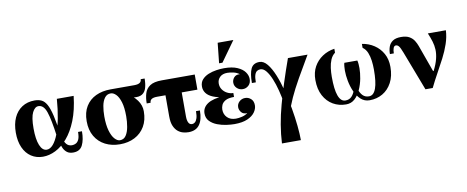

<svg xmlns="http://www.w3.org/2000/svg" viewBox="-77 -1079 4105 1688"><g transform="rotate(-10 1975.0 -235.0)"><path d="M235 0Q176 0 130.5 -30Q85 -60 60 -116Q35 -172 35 -249Q35 -326 60.5 -382Q86 -438 133.5 -469Q181 -500 246 -500Q281 -500 307 -488Q333 -476 353 -441Q373 -406 389 -337.5Q405 -269 420 -155H385Q365 -307 341.5 -376Q318 -445 271 -445Q239 -445 217 -401.5Q195 -358 195 -259Q195 -162 217 -108.5Q239 -55 278 -55Q308 -55 335 -86Q362 -117 383.5 -173.5Q405 -230 420 -308Q435 -386 442 -480H592Q578 -355 541.5 -264Q505 -173 454.5 -114.5Q404 -56 347.5 -28Q291 0 235 0ZM503 10Q468 10 447.5 -6Q427 -22 415.5 -47Q404 -72 398 -101Q392 -130 385 -155H420Q435 -99 453.5 -77Q472 -55 503 -55Q522 -55 538.5 -64Q555 -73 565 -95.5Q575 -118 575 -161H610Q610 -85 586.5 -37.5Q563 10 503 10Z M921 -480H1134Q1198 -480 1198 -522H1233Q1233 -474 1222.5 -438.5Q1212 -403 1185 -386Q1158 -369 1108 -375L1033 -385ZM826 -256Q826 -179 841 -127.5Q856 -76 879.5 -50.5Q903 -25 926 -25L921 10Q847 10 789.5 -19.5Q732 -49 699 -105Q666 -161 666 -240Q666 -319 699 -372.5Q732 -426 789.5 -453Q847 -480 921 -480L916 -445Q882 -445 862 -418Q842 -391 834 -348Q826 -305 826 -256ZM1016 -224Q1016 -302 1001 -350.5Q986 -399 963 -422Q940 -445 916 -445L921 -480Q995 -455 1052.5 -419.5Q1110 -384 1143 -339Q1176 -294 1176 -240Q1176 -161 1143 -105Q1110 -49 1052.5 -19.5Q995 10 921 10L926 -25Q961 -25 980.5 -54.5Q1000 -84 1008 -130Q1016 -176 1016 -224Z M1673 -345H1312Q1248 -345 1248 -303H1213Q1213 -351 1225 -391.5Q1237 -432 1272.5 -456Q1308 -480 1378 -480H1673ZM1533 -390V-129Q1533 -96 1543 -75.5Q1553 -55 1575 -55Q1589 -55 1601 -65Q1613 -75 1620.5 -98Q1628 -121 1628 -161H1663Q1663 -79 1631 -34.5Q1599 10 1532 10Q1511 10 1486 4Q1461 -2 1439 -19.5Q1417 -37 1402.5 -69.5Q1388 -102 1388 -155V-390Z M1698 -127Q1698 -180 1745.5 -212Q1793 -244 1899 -251L1895 -239Q1836 -246 1796 -262.5Q1756 -279 1736.5 -305Q1717 -331 1717 -364Q1717 -402 1739 -426.5Q1761 -451 1795 -465Q1829 -479 1867 -484.5Q1905 -490 1936 -490Q2008 -490 2053.5 -470Q2099 -450 2120.5 -420Q2142 -390 2142 -358Q2142 -321 2119.5 -300.5Q2097 -280 2068 -280Q2037 -280 2015.5 -300.5Q1994 -321 1994 -350Q1994 -376 2012 -396.5Q2030 -417 2064 -414Q2042 -431 2012 -438Q1982 -445 1957 -445Q1914 -445 1890.5 -422Q1867 -399 1867 -365Q1867 -335 1883 -311.5Q1899 -288 1925 -274.5Q1951 -261 1979 -261V-226Q1927 -226 1901 -210.5Q1875 -195 1866.5 -174Q1858 -153 1858 -134Q1858 -91 1886 -63Q1914 -35 1963 -35Q1987 -35 2017 -42Q2047 -49 2069 -66Q2035 -63 2017 -84Q1999 -105 1999 -130Q1999 -159 2020.5 -179.5Q2042 -200 2073 -200Q2102 -200 2124.5 -180Q2147 -160 2147 -122Q2147 -91 2125.5 -60.5Q2104 -30 2059 -10Q2014 10 1942 10Q1912 10 1871 4.5Q1830 -1 1790.5 -16Q1751 -31 1724.5 -58Q1698 -85 1698 -127ZM1901 -540 1920 -720H2060L1931 -540Z M2417 120Q2420 80 2416.5 25Q2413 -30 2403 -91.5Q2393 -153 2378 -212Q2363 -271 2343 -319Q2323 -367 2299.5 -396Q2276 -425 2249 -425Q2233 -425 2219.5 -417Q2206 -409 2198 -386.5Q2190 -364 2190 -319H2155Q2155 -403 2175.5 -446.5Q2196 -490 2252 -490Q2289 -490 2321 -451Q2353 -412 2380 -346Q2407 -280 2427.5 -200Q2448 -120 2462.5 -36.5Q2477 47 2484.5 122Q2492 197 2492 250H2417ZM2505 -480H2680Q2616 -372 2568 -287Q2520 -202 2488 -132Q2456 -62 2438.5 -1Q2421 60 2417 120V250H2323Q2331 89 2379.5 -88Q2428 -265 2505 -480Z M3149 10Q3103 10 3071 -19.5Q3039 -49 3018.5 -95Q2998 -141 2988.5 -191.5Q2979 -242 2979 -284Q2979 -299 2980.5 -319.5Q2982 -340 2986 -353H3044V-234Q3044 -206 3048 -170.5Q3052 -135 3062.5 -101.5Q3073 -68 3094 -46.5Q3115 -25 3149 -25Q3170 -25 3185.5 -39Q3201 -53 3211.5 -81.5Q3222 -110 3227 -152Q3232 -194 3232 -250Q3232 -290 3227 -329Q3222 -368 3208.5 -401.5Q3195 -435 3167 -455V-490Q3227 -481 3275 -449Q3323 -417 3351 -366.5Q3379 -316 3379 -248Q3379 -166 3348 -108Q3317 -50 3265 -20Q3213 10 3149 10ZM2939 10Q2875 10 2823 -20Q2771 -50 2740 -108Q2709 -166 2709 -248Q2709 -316 2737 -366.5Q2765 -417 2813 -449Q2861 -481 2921 -490V-455Q2894 -435 2880 -401.5Q2866 -368 2861 -329Q2856 -290 2856 -250Q2856 -194 2861 -152Q2866 -110 2876.5 -81.5Q2887 -53 2902.5 -39Q2918 -25 2939 -25Q2973 -25 2994 -46.5Q3015 -68 3025.5 -101.5Q3036 -135 3040 -170.5Q3044 -206 3044 -234V-353H3102Q3106 -340 3107.5 -319.5Q3109 -299 3109 -284Q3109 -242 3099.5 -191.5Q3090 -141 3069.5 -95Q3049 -49 3017 -19.5Q2985 10 2939 10Z M3915 -480Q3912 -420 3891.5 -360Q3871 -300 3840 -240Q3809 -180 3775.5 -120Q3742 -60 3713 0H3648L3742 -146H3747Q3775 -201 3786 -245.5Q3797 -290 3795.5 -328Q3794 -366 3782.5 -403Q3771 -440 3754 -480ZM3515 -490Q3562 -490 3589.5 -474Q3617 -458 3632 -434Q3647 -410 3656 -385L3742 -146L3648 0L3514 -351Q3497 -396 3485 -410.5Q3473 -425 3459 -425Q3443 -425 3436 -406Q3429 -387 3429 -359H3394Q3394 -394 3404.5 -424Q3415 -454 3441.5 -472Q3468 -490 3515 -490Z"/></g></svg>

Font: Brygada 1918
Style: Bold
Weight: 700
Designer: Mateusz Machalski | Borys Kosmynka | Przemek Hoffer
Foundry: NIEPODLEGLA 2018
Version: Version 3.006